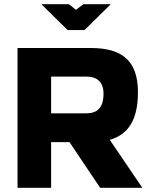

<svg xmlns="http://www.w3.org/2000/svg" viewBox="-20 -900 732 920"><path d="M415 -670H64V0H225V-219H313L460 0H662L506 -230C597 -256 641 -329 641 -458C641 -610 564 -670 415 -670ZM178 -880 304 -756H385L511 -880H380L344 -853L310 -880ZM225 -357V-533H394C447 -533 476 -505 476 -451C476 -385 447 -357 394 -357Z"/></svg>

Font: LT Wave Alt Black
Style: Regular
Weight: 900
Designer: Daniel Lyons
Version: Version 2.5 (Glyphs App)